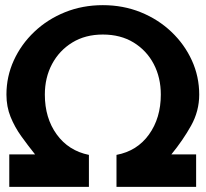

<svg xmlns="http://www.w3.org/2000/svg" viewBox="-20 -725 798 745"><path d="M16 0V-126H116Q88 -161 62.5 -196.5Q37 -232 21 -271.5Q5 -311 5 -358Q5 -428 33.5 -490.5Q62 -553 113 -601.5Q164 -650 232 -677.5Q300 -705 379 -705Q458 -705 526 -677.5Q594 -650 645 -601.5Q696 -553 724.5 -490.5Q753 -428 753 -358Q753 -294 721.5 -237.5Q690 -181 645 -126H741V0H432V-124Q512 -139 558 -203Q604 -267 604 -358Q604 -424 576.5 -476.5Q549 -529 498.5 -560Q448 -591 379 -591Q311 -591 260.5 -560Q210 -529 182 -476.5Q154 -424 154 -358Q154 -267 200 -203.5Q246 -140 325 -124V0Z"/></svg>

Font: Panamera Black
Style: Regular
Weight: 900
Designer: Bastien Sozeau
Foundry: NBR — Bastien Sozeau
Version: Version 3.002; ttfautohint (v1.8.4.7-5d5b);gftools[0.9.33]